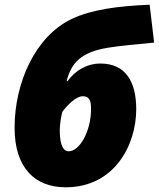

<svg xmlns="http://www.w3.org/2000/svg" viewBox="-20 -786 675 816"><path d="M259 10C466 10 559 -169 559 -322C559 -437 515 -516 407 -516C350 -516 300 -487 267 -441H263C283 -518 323 -564 438 -583C483 -591 574 -599 635 -605L616 -766C477 -760 369 -745 286 -706C129 -632 42 -433 42 -243C42 -71 130 10 259 10ZM272 -143C253 -143 234 -161 234 -233C234 -257 240 -293 245 -311C266 -339 303 -377 332 -377C360 -377 367 -358 367 -324C367 -227 318 -143 272 -143Z"/></svg>

Font: Noto Sans UI Black
Style: Italic
Weight: 900
Italic angle: -372°
Designer: Monotype Design Team
Foundry: Monotype Imaging Inc.
Version: Version 1.901